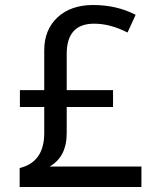

<svg xmlns="http://www.w3.org/2000/svg" viewBox="-20 -743 640 763"><path d="M519 -684.1 486.8 -613.8Q418 -648.9 354 -648.9Q245.1 -648.9 245.1 -528.8V-384.8H429.2V-317.9H245.1V-214.8Q245.1 -119.1 176.8 -81.1H542V0H58.1V-75.2Q155.8 -99.1 155.8 -213.9V-317.9H59.1V-384.8H155.8V-543Q155.8 -625 208.7 -674.1Q261.7 -723.1 350.1 -723.1Q443.8 -723.1 519 -684.1Z"/></svg>

Font: Apple Sans Adjectives
Style: Regular
Weight: 400
Monospace: yes
Foundry: Apple Sans Adjectives
Version: Version 0.01